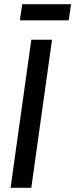

<svg xmlns="http://www.w3.org/2000/svg" viewBox="-20 -888 356 908"><path d="M226 -700 128 0H30L128 -700ZM316 -868 305 -792H74L85 -868Z"/></svg>

Font: Pathway Extreme Condensed Medium
Style: Italic
Weight: 500
Width: 3
Italic angle: -8°
Version: Version 1.001;gftools[0.9.26]